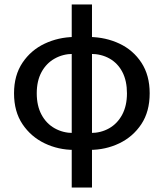

<svg xmlns="http://www.w3.org/2000/svg" viewBox="-20 -664 735 862"><path d="M302 178V-644H393V178ZM313 9Q242 9 180.5 -20.5Q119 -50 81 -106.5Q43 -163 43 -245Q43 -326 81 -382.5Q119 -439 180.5 -468Q242 -497 313 -498L308 -422Q263 -422 225.5 -401Q188 -380 166.5 -340.5Q145 -301 145 -245Q145 -189 166.5 -149Q188 -109 225.5 -88Q263 -67 308 -67ZM382 9 387 -67Q433 -67 470 -88Q507 -109 528.5 -149Q550 -189 550 -245Q550 -301 529.5 -340.5Q509 -380 472 -401Q435 -422 387 -422L382 -498Q455 -497 516.5 -468Q578 -439 615 -382.5Q652 -326 652 -245Q652 -163 614.5 -106.5Q577 -50 515.5 -20.5Q454 9 382 9Z"/></svg>

Font: Source Sans 3 Medium
Style: Regular
Weight: 500
Designer: Paul D. Hunt
Foundry: Adobe
Version: Version 3.052;hotconv 1.1.0;makeotfexe 2.6.0